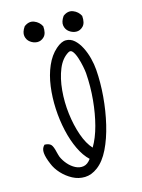

<svg xmlns="http://www.w3.org/2000/svg" viewBox="-122 -850 703 953"><g transform="rotate(-15 229.5 -373.5)"><path d="M260 8Q228 32 194.5 33Q161 34 131 18Q101 2 78 -23Q55 -48 44 -76Q29 -111 27 -134.5Q25 -158 39 -172L41 -174Q64 -173 73.5 -163Q83 -153 90 -121Q92 -114 93.5 -108Q95 -102 97 -97Q106 -76 122.5 -57Q139 -38 159.5 -27.5Q180 -17 201 -20.5Q222 -24 239 -48Q211 -74 190 -118Q169 -162 156.5 -217Q144 -272 141 -331Q138 -390 145.5 -446Q153 -502 173 -548Q193 -594 225 -622Q253 -647 277 -647Q301 -647 320 -630Q339 -613 353 -585.5Q367 -558 375 -526.5Q383 -495 385 -467Q390 -401 384 -329Q378 -257 362 -189.5Q346 -122 320.5 -70Q295 -18 260 8ZM268 -98Q293 -140 308.5 -198.5Q324 -257 330.5 -325.5Q337 -394 332 -463Q331 -476 326.5 -499Q322 -522 314.5 -545Q307 -568 297 -581Q287 -594 274 -586Q239 -565 220 -518.5Q201 -472 195.5 -412Q190 -352 197.5 -291Q205 -230 223 -178.5Q241 -127 268 -98ZM138 -675Q119 -676 103 -688Q87 -700 83.5 -720.5Q80 -741 98 -767Q124 -787 149.5 -777Q175 -767 187 -743Q190 -706 174 -690Q158 -674 138 -675ZM338 -675Q319 -676 303 -688Q287 -700 283.5 -720.5Q280 -741 298 -767Q324 -787 349.5 -777Q375 -767 387 -743Q390 -706 374 -690Q358 -674 338 -675Z"/></g></svg>

Font: Yuji Hentaigana Akebono
Style: Regular
Weight: 400
Designer: Kataoka Yuji
Foundry: Kinuta Font Factory
Version: Version 3.002